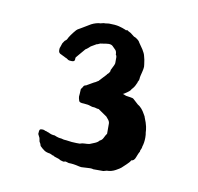

<svg xmlns="http://www.w3.org/2000/svg" viewBox="-48 -661 423 411"><g transform="rotate(10 163.5 -455.5)"><path d="M124 -438Q122 -444 122 -447Q122 -449 122.5 -453Q123 -457 123 -463Q123 -464 125 -466L128 -471Q130 -473 132 -473Q133 -473 135 -474.5Q137 -476 148 -482Q153 -484 155 -486H156V-487H157Q158 -487 158 -488L172 -503Q173 -505 174.5 -506Q176 -507 177 -509Q179 -511 179 -515Q186 -528 186 -531V-540V-541V-542V-543V-544Q186 -547 184 -549Q184 -556 181 -559L174 -566Q171 -569 165 -569Q164 -569 159.5 -568.5Q155 -568 150 -567Q147 -567 144.5 -565.5Q142 -564 140 -564L128 -557Q126 -555 123 -552.5Q120 -550 118 -549L101 -529Q100 -528 100 -526V-524Q100 -519 94 -519Q88 -519 86 -520Q84 -521 83 -522Q82 -523 79 -524L69 -529Q63 -531 63 -537V-539Q63 -543 64 -544Q66 -550 67 -553Q68 -554 68 -554.5Q68 -555 69 -556Q70 -557 70 -557.5Q70 -558 71 -559Q72 -560 73.5 -561Q75 -562 76 -564L78 -568Q81 -573 86.5 -580Q92 -587 94 -588Q96 -589 97.5 -590Q99 -591 101 -592L116 -601Q125 -607 136 -609Q140 -609 143 -610Q146 -611 148 -611H150Q152 -611 154 -611.5Q156 -612 158 -612Q172 -612 180 -610Q188 -608 195 -605Q196 -604 197 -604Q198 -605 198 -605Q200 -605 202 -603Q207 -601 211.5 -597Q216 -593 218 -593Q227 -588 229 -583L238 -570Q243 -562 244 -557Q245 -552 246 -549Q247 -543 247.5 -539Q248 -535 248 -534Q248 -530 246 -522Q244 -514 244 -514Q243 -510 243 -507Q243 -504 241 -501Q240 -500 240 -498Q240 -497 239 -496Q236 -488 230 -482Q229 -478 216 -470Q215 -470 215 -469.5Q215 -469 214 -469H213L221 -466Q226 -465 231 -464.5Q236 -464 238 -462L249 -452Q258 -447 265 -434Q266 -432 267 -430.5Q268 -429 268 -428Q273 -416 274.5 -408.5Q276 -401 276 -396Q277 -392 277 -385Q277 -374 274 -365Q274 -363 273 -360.5Q272 -358 271 -356V-354Q268 -349 265 -340.5Q262 -332 256 -332Q255 -330 252.5 -327Q250 -324 238 -313Q236 -311 227 -306Q218 -301 208 -301Q202 -299 201 -299H197H196H195H194H179Q177 -300 172 -300Q167 -300 153 -299Q151 -299 149.5 -299.5Q148 -300 147 -300Q135 -303 125 -303Q119 -305 117 -305Q116 -305 115.5 -304.5Q115 -304 114 -304Q112 -304 106 -306Q104 -308 98 -309.5Q92 -311 90 -313Q88 -313 87.5 -313.5Q87 -314 82 -316Q74 -317 69.5 -320Q65 -323 60 -328Q59 -329 59 -330Q59 -331 58 -333Q57 -335 56 -336.5Q55 -338 55 -340Q55 -341 54.5 -342.5Q54 -344 54 -345L50 -353Q50 -361 52 -363Q53 -364 57 -364Q60 -364 62 -363Q63 -362 65 -362H66L67 -361Q69 -361 70 -360H71Q78 -356 85 -356Q94 -352 100 -352Q106 -350 112 -350Q118 -349 123.5 -348.5Q129 -348 134 -348H141Q146 -350 151.5 -350Q157 -350 162 -351Q167 -353 173 -355.5Q179 -358 182 -362Q187 -364 189.5 -369.5Q192 -375 195 -379V-401Q195 -405 192 -409Q189 -413 187 -415L168 -428Q164 -428 162 -429Q159 -430 156 -430Q153 -430 151 -431Q150 -431 144 -433Q142 -433 139.5 -433.5Q137 -434 135 -434Q125 -434 124 -438Z"/></g></svg>

Font: Kirang Haerang sl
Style: Regular
Weight: 400
Version: Version 1.00